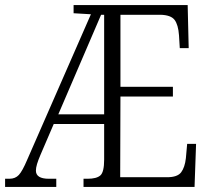

<svg xmlns="http://www.w3.org/2000/svg" viewBox="-22 -734 828 754"><path d="M-2 0V-32H15Q38 -32 52 -47Q66 -62 85 -107L335 -678L267 -682V-714H715L719 -545H684L681 -595Q678 -637 663.5 -656Q649 -675 608 -676H451V-393H657V-355H451L450 -38H634Q675 -38 689.5 -57.5Q704 -77 708 -113L713 -169H748L742 0H306V-32H322Q357 -32 372 -45Q387 -58 387 -107V-247H189L137 -126Q128 -105 123.5 -90Q119 -75 119 -64Q119 -32 170 -32H199V0ZM207 -285H387V-676H375Z"/></svg>

Font: Noto Serif Lao Condensed Light
Style: Regular
Weight: 300
Width: 3
Designer: Monotype Design Team
Foundry: Monotype Imaging Inc.
Version: Version 2.003; ttfautohint (v1.8.4.7-5d5b)